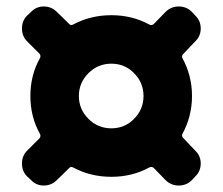

<svg xmlns="http://www.w3.org/2000/svg" viewBox="-20 -662 689 594"><path d="M253.5 -294.5Q283 -265 324.5 -265Q366 -265 395 -294.5Q424 -324 424 -365Q424 -406 395 -435.5Q366 -465 324.5 -465Q283 -465 253.5 -435.5Q224 -406 224 -365Q224 -324 253.5 -294.5ZM584 -534 548 -496Q541 -490 544 -483Q574 -428 574 -365Q574 -302 544 -247Q541 -240 548 -234L584 -196Q601 -180 601 -156Q601 -132 584 -116L574 -105Q557 -88 533 -88Q509 -88 492 -105L456 -142Q450 -148 442 -144Q389 -115 324.5 -115Q260 -115 206 -144Q199 -148 194 -142L156 -105Q139 -88 115.5 -88Q92 -88 76 -105L64 -116Q48 -132 48 -156Q48 -180 64 -196L102 -234Q107 -240 104 -247Q74 -300 74 -365Q74 -430 104 -483Q107 -490 102 -496L64 -534Q48 -550 48 -574Q48 -598 64 -614L76 -625Q92 -642 115.5 -642Q139 -642 156 -625L194 -588Q199 -582 206 -586Q260 -615 324.5 -615Q389 -615 442 -586Q450 -582 456 -588L492 -625Q509 -642 533 -642Q557 -642 574 -625L584 -614Q601 -598 601 -574Q601 -550 584 -534Z"/></svg>

Font: Rounded Mplus 1c Black
Style: Regular
Weight: 900
Version: Version 1.059.20150529